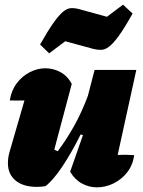

<svg xmlns="http://www.w3.org/2000/svg" viewBox="-20 -795 613 824"><path d="M281 -58 336 -215 326 -218Q288 -141 248 -81Q208 -21 175 4Q156 7 138 7Q80 7 47 -20Q14 -47 14 -95Q14 -119 21 -143L85 -364Q54 -363 22 -364Q29 -408 52.5 -438.5Q76 -469 108.5 -485.5Q141 -502 175 -502Q208 -502 238.5 -486Q269 -470 288 -435L213 -153Q220 -149 228 -146Q268 -200 299.5 -257Q331 -314 357 -383L386 -495H565L485 -130Q519 -132 556 -129Q550 -86 525.5 -55Q501 -24 466.5 -7.5Q432 9 396 9Q362 9 331.5 -7.5Q301 -24 281 -58ZM191 -566 152 -604Q186 -664 209.5 -697Q233 -730 250.5 -744.5Q268 -759 284 -760Q300 -761 319 -756L439 -723L508 -775L549 -737Q514 -674 489.5 -640.5Q465 -607 447 -594Q429 -581 413.5 -581Q398 -581 381 -585L260 -618Z"/></svg>

Font: Piazzolla Black
Style: Italic
Weight: 900
Italic angle: -11.3°
Designer: Juan Pablo del Peral
Foundry: Huerta Tipografica
Version: Version 1.330